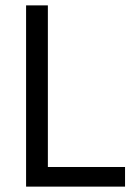

<svg xmlns="http://www.w3.org/2000/svg" viewBox="-20 -694 517 714"><path d="M445 0H77V-674H158V-73H445Z"/></svg>

Font: Hind Siliguri
Style: Regular
Weight: 400
Designer: Jyotish Sonowal
Foundry: Indian Type Foundry
Version: Version 1.001;PS 1.0;hotconv 1.0.86;makeotf.lib2.5.63406; tt